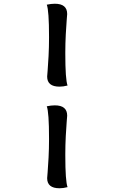

<svg xmlns="http://www.w3.org/2000/svg" viewBox="-20 -757 614 1026"><path d="M242 -554V-561Q242 -700 230 -732Q253 -737 273 -737Q339 -737 339 -682Q339 -680 336.5 -650.5Q334 -621 331.5 -573Q329 -525 329 -477V-470Q329 -332 341 -300Q318 -294 298 -294Q232 -294 232 -348Q232 -350 234.5 -379.5Q237 -409 239.5 -457.5Q242 -506 242 -554ZM242 -11V-18Q242 -157 230 -189Q253 -194 273 -194Q339 -194 339 -139Q339 -137 336.5 -107.5Q334 -78 331.5 -30Q329 18 329 66V73Q329 211 341 243Q318 249 298 249Q232 249 232 195Q232 193 234.5 163.5Q237 134 239.5 85.5Q242 37 242 -11Z"/></svg>

Font: Overlock Black
Style: Italic
Weight: 900
Designer: Dario Muhafara
Foundry: Dario Manuel Muhafara
Version: Version 1.002